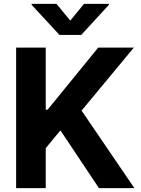

<svg xmlns="http://www.w3.org/2000/svg" viewBox="-20 -974 729 994"><path d="M63.5 0Q63.5 -181.6 63.5 -727.5Q101.6 -727.5 216.8 -727.5Q216.8 -647.5 216.8 -406.2Q219.7 -406.2 226.6 -406.2Q292 -486.3 488.3 -727.5Q534.2 -727.5 672.9 -727.5Q605.5 -645.5 402.3 -401.4Q470.7 -300.8 675.8 0Q629.9 0 492.2 0Q442.4 -75.2 293 -298.8Q273.4 -276.4 216.8 -207Q216.8 -155.3 216.8 0Q178.7 0 63.5 0ZM272.5 -954.1Q291 -932.6 343.8 -867.2Q362.3 -888.7 415 -954.1Q447.3 -954.1 543.9 -954.1Q543.9 -952.1 543.9 -949.2Q508.8 -910.2 400.4 -793Q372.1 -793 288.1 -793Q252 -832 143.6 -949.2Q143.6 -950.2 143.6 -954.1Q175.8 -954.1 272.5 -954.1Z"/></svg>

Font: DeepSea
Style: Bold
Weight: 700
Designer: Stem
Version: Version 3.019;git-0a5106e0b